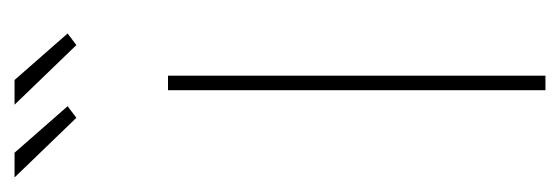

<svg xmlns="http://www.w3.org/2000/svg" viewBox="-309 -497 770 264"><g transform="rotate(-90 76.0 -365.0)"><path d="M-36 -730H-2L62 -657L46 -645ZM64 -730H98L162 -657L146 -645ZM84 0V-519H104V0Z"/></g></svg>

Font: Raleway-v4020 Thin
Style: Regular
Weight: 250
Designer: Matt McInerney, Pablo Impallari, Rodrigo Fuenzalida
Foundry: Matt McInerney, Pablo Impallari, Rodrigo Fuenzalida
Version: Version 4.020;PS 004.020;hotconv 1.0.88;makeotf.lib2.5.64775